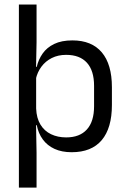

<svg xmlns="http://www.w3.org/2000/svg" viewBox="-20 -683 577 875"><path d="M306.5 10.7Q261.6 10.7 228.5 -4.5Q195.4 -19.7 175.1 -47.5Q154.7 -75.3 147.6 -112.3H120.8L144.7 -188.5Q146.5 -144.6 164.3 -115.3Q182.1 -86 212.5 -71.4Q242.9 -56.8 281.6 -56.8Q343.2 -56.8 375.9 -93Q408.7 -129.1 408.7 -198.7V-292Q408.7 -361 376.2 -397Q343.7 -433 281.3 -433Q244.7 -433 216 -418.6Q187.4 -404.2 168.8 -379.2Q150.2 -354.2 143.1 -321.8L123.1 -378.4H147.4Q155.2 -411.9 174.4 -439.2Q193.6 -466.5 227 -482.7Q260.4 -498.9 310 -498.9Q397.9 -498.9 444 -444.3Q490 -389.7 490 -285.4V-204.6Q490 -99.5 443.7 -44.4Q397.3 10.7 306.5 10.7ZM146.6 172H66.1V-662.5H146.6V-490.4L144.2 -370.5L144.7 -343.4V-140.7L144.1 -123.4L146.6 13.3Z"/></svg>

Font: Anek Kannada Medium
Style: Regular
Weight: 500
Designer: Vaishnavi Murthy, Maithili Shingre (Kannada) & Yesha Goshar (Latin)
Foundry: Ek Type
Version: Version 1.003